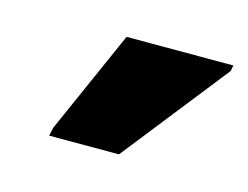

<svg xmlns="http://www.w3.org/2000/svg" viewBox="-44 -829 408 316"><g transform="rotate(15 160.5 -671.0)"><path d="M58 -576H177L319 -756L321 -766H139L61 -590Z"/></g></svg>

Font: Noto Sans ExtraCondensed Black
Style: Italic
Weight: 900
Width: 2
Italic angle: -12°
Designer: Monotype Design Team
Foundry: Monotype Imaging Inc.
Version: Version 2.013